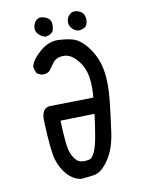

<svg xmlns="http://www.w3.org/2000/svg" viewBox="-87 -846 674 902"><g transform="rotate(-10 250.0 -394.5)"><path d="M225 -4Q189 -10 161 -41Q133 -72 120 -116.5Q107 -161 102 -298Q98 -362 139 -366L349 -370Q353 -419 349 -455Q345 -491 332 -517.5Q319 -544 294.5 -566.5Q270 -589 238.5 -587Q207 -585 191.5 -562.5Q176 -540 166 -528Q150 -515 127 -519L107 -528Q98 -544 96 -562Q102 -593 145 -630.5Q188 -668 236.5 -665Q285 -662 310 -652.5Q335 -643 360.5 -614Q386 -585 402.5 -548Q419 -511 424 -461.5Q429 -412 422 -344Q415 -276 403.5 -195Q392 -114 357.5 -65Q323 -16 290.5 -11Q258 -6 225 -4ZM285 -88Q295 -94 306 -117Q317 -140 326 -191.5Q335 -243 341 -294L178 -290Q182 -181 190.5 -148.5Q199 -116 219 -96Q239 -76 285 -88ZM176 -691Q160 -695 145.5 -709Q131 -723 133.5 -743.5Q136 -764 150 -776.5Q164 -789 187.5 -781Q211 -773 216.5 -757Q222 -741 216.5 -718Q211 -695 176 -691ZM333 -693Q317 -695 304 -710Q291 -725 293 -744.5Q295 -764 310 -776.5Q325 -789 347.5 -782Q370 -775 376.5 -757Q383 -739 378.5 -721Q374 -703 357.5 -697Q341 -691 333 -693Z"/></g></svg>

Font: Kosefont JP
Style: Regular
Weight: 400
Designer: Nozomi Seto 瀬戸のぞみ
Version: Version 3.00;June 19, 2020